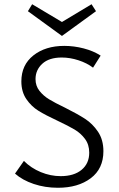

<svg xmlns="http://www.w3.org/2000/svg" viewBox="-20 -881 561 908"><path d="M252 -310Q196 -336 162 -357Q128 -378 104.5 -412.5Q81 -447 81 -496Q81 -574 138 -619Q195 -664 284 -664Q330 -664 376 -652Q422 -640 456 -618L420 -561Q391 -583 351 -596Q311 -609 272 -609Q212 -609 180 -579.5Q148 -550 148 -507Q148 -475 166.5 -451.5Q185 -428 212 -411.5Q239 -395 287 -372Q345 -343 381.5 -319.5Q418 -296 443.5 -258Q469 -220 469 -166Q469 -83 409 -38Q349 7 254 7Q193 7 139.5 -11Q86 -29 51 -60L93 -120Q127 -86 173 -67Q219 -48 267 -48Q330 -48 366 -78Q402 -108 402 -159Q402 -197 382 -224Q362 -251 332.5 -268.5Q303 -286 252 -310ZM434 -828 273 -711 112 -828 132 -861 273 -777 413 -861Z"/></svg>

Font: Ysabeau
Style: Regular
Weight: 400
Designer: Christian Thalmann (Catharsis Fonts)
Version: Version 0.003